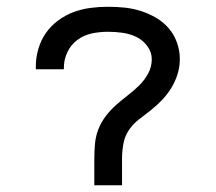

<svg xmlns="http://www.w3.org/2000/svg" viewBox="-20 -548 640 568"><path d="M259 0V-78Q259 -100 261 -122.5Q263 -145 271 -165.5Q279 -186 292.5 -204Q306 -222 323 -237Q340 -252 357.5 -265.5Q375 -279 391 -294.5Q407 -310 418 -330Q429 -350 429 -373Q429 -394 415.5 -412Q402 -430 383 -439Q364 -448 342.5 -451Q321 -454 299 -454Q275 -454 251.5 -449Q228 -444 209 -430Q190 -416 179.5 -394Q169 -372 169 -349V-343H86V-352Q86 -378 93.5 -403.5Q101 -429 115.5 -450Q130 -471 151.5 -487Q173 -503 197 -512Q221 -521 247 -524.5Q273 -528 299 -528Q324 -528 348.5 -525.5Q373 -523 396.5 -515.5Q420 -508 441.5 -495.5Q463 -483 479 -464.5Q495 -446 503.5 -422Q512 -398 512 -374Q512 -351 505.5 -329.5Q499 -308 487.5 -289Q476 -270 460.5 -253.5Q445 -237 427.5 -223Q410 -209 392 -195.5Q374 -182 361.5 -163.5Q349 -145 345 -122.5Q341 -100 341 -78V0Z"/></svg>

Font: Nova
Style: Regular
Weight: 400
Monospace: yes
Designer: Belleve Invis
Foundry: Belleve Invis
Version: Version 24.1.4; ttfautohint (v1.8.4)